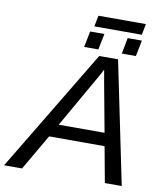

<svg xmlns="http://www.w3.org/2000/svg" viewBox="-145 -985 909 1064"><g transform="rotate(10 309.0 -453.5)"><path d="M613 0H518L481 -201H169L52 0H-49L365 -688H471ZM418 -544 405 -618Q400 -607 387 -584L210 -274H468ZM565 -723H486L503 -813H583ZM354 -723H274L292 -813H372ZM589 -907 577 -845H310L322 -907Z"/></g></svg>

Font: Libra Sans
Style: Italic
Weight: 400
Italic angle: -12°
Foundry: Context Ltd
Version: Version 1.002